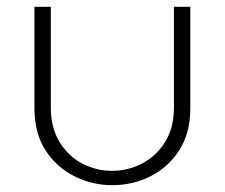

<svg xmlns="http://www.w3.org/2000/svg" viewBox="-20 -530 659 563"><path d="M309 13Q250 13 197.5 -13.5Q145 -40 113 -90Q81 -140 81 -212V-510H129V-215Q129 -155 155 -113Q181 -71 222 -50Q263 -29 308 -29Q355 -29 396.5 -50.5Q438 -72 464 -113.5Q490 -155 490 -215V-510H538V-212Q538 -140 506 -90Q474 -40 422 -13.5Q370 13 309 13Z"/></svg>

Font: MuseoModerno Thin ExtraLight
Style: Regular
Weight: 250
Version: Version 1.002